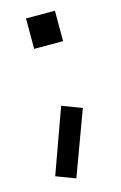

<svg xmlns="http://www.w3.org/2000/svg" viewBox="-104 -539 470 744"><g transform="rotate(-15 131.0 -167.5)"><path d="M195 -370H79V-492H195ZM202 -100 107 157 30 128 123 -130Z"/></g></svg>

Font: Sora
Style: Regular
Weight: 400
Designer: Jonathan Barnbrook, Julián Moncada
Foundry: Barnbrook Fonts
Version: Version 2.000